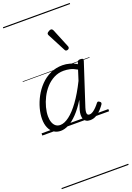

<svg xmlns="http://www.w3.org/2000/svg" viewBox="-265 -1097 1153 1683"><g transform="rotate(-20 311.5 -255.0)"><path d="M168 17Q131 17 104 -1.5Q77 -20 62 -54.5Q47 -89 47 -136Q47 -182 61 -234Q75 -286 102 -336.5Q129 -387 169 -428.5Q209 -470 261 -494.5Q313 -519 376 -519Q408 -519 442.5 -509.5Q477 -500 507 -481L512 -497Q516 -508 522.5 -511.5Q529 -515 542 -515Q560 -515 565 -508Q570 -501 565 -489L438 -100Q431 -77 430 -62Q429 -47 434.5 -39.5Q440 -32 452 -32Q469 -32 485.5 -43Q502 -54 518 -70.5Q534 -87 546 -103Q552 -111 558 -112.5Q564 -114 573 -107Q583 -101 584 -94Q585 -87 581 -80Q569 -62 548.5 -39Q528 -16 501 0.5Q474 17 442 17Q419 17 404.5 8Q390 -1 383.5 -17Q377 -33 377.5 -54Q378 -75 385 -100Q392 -120 398.5 -141.5Q405 -163 412 -184Q368 -113 325 -68.5Q282 -24 242.5 -3.5Q203 17 168 17ZM104 -141Q104 -109 113 -84.5Q122 -60 139 -46.5Q156 -33 181 -33Q219 -33 265 -67.5Q311 -102 361 -170.5Q411 -239 462 -342L492 -436Q456 -457 426.5 -463.5Q397 -470 369 -470Q319 -470 277 -448Q235 -426 203 -390.5Q171 -355 149 -311.5Q127 -268 115.5 -223.5Q104 -179 104 -141ZM456 -628Q452 -628 448 -630Q444 -632 440 -639L352 -808Q350 -812 349.5 -815Q349 -818 349 -822Q351 -829 357.5 -834.5Q364 -840 373 -844Q382 -848 389 -848Q400 -848 408 -832L479 -659Q481 -655 481 -652Q481 -649 481 -646Q480 -637 472 -632.5Q464 -628 456 -628ZM0 490H623V500H0ZM0 -20H623V0H0ZM0 -505H623V-500H0ZM0 -1010H623V-1000H0Z"/></g></svg>

Font: Playwrite AU TAS Guides
Style: Regular
Weight: 400
Designer: Veronika Burian, José Scaglione
Foundry: TypeTogether
Version: Version 1.003